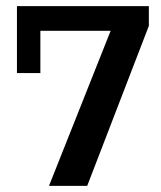

<svg xmlns="http://www.w3.org/2000/svg" viewBox="-20 -603 521 623"><path d="M139 0 339 -503H111V-366H35V-583H463V-519L263 0Z"/></svg>

Font: Rokkitt SemiBold SemiBold
Style: Regular
Weight: 600
Version: Version 3.103